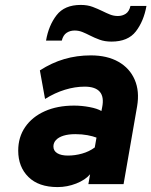

<svg xmlns="http://www.w3.org/2000/svg" viewBox="-20 -748 615 780"><path d="M214 12Q137 12 95.5 -29Q54 -70 54 -136Q54 -191 82.5 -232.2Q111 -273.5 162 -296.2Q213 -319 281 -319Q312 -319 343.8 -313Q375.5 -307 392 -297L395 -312Q403.5 -354 385.5 -375Q367.5 -396 324 -396Q285 -396 244 -383.5Q203 -371 163 -346L142 -462Q190 -493 241 -508Q292 -523 349 -523Q415.5 -523 461.2 -497Q507 -471 527.2 -424.2Q547.5 -377.5 537 -316L482 0H339L346 -40Q326.5 -17 289.8 -2.5Q253 12 214 12ZM256 -116Q284.5 -116 313.2 -124Q342 -132 365 -149L372 -189Q358 -194.5 335.5 -198.8Q313 -203 286 -203Q258 -203 238 -196.8Q218 -190.5 207.5 -179.2Q197 -168 197 -153Q197 -135 212.8 -125.5Q228.5 -116 256 -116ZM433 -579Q405.5 -579 384.5 -586.8Q363.5 -594.5 345 -604Q330.5 -611.5 315.2 -617.8Q300 -624 283 -624Q265 -624 250.8 -614.8Q236.5 -605.5 231 -583H167Q177.5 -644.5 209.8 -686.2Q242 -728 308 -728Q335.5 -728 356.5 -720Q377.5 -712 396 -703Q412 -695 427 -689Q442 -683 459 -683Q477 -683 491 -692.2Q505 -701.5 510 -724H575Q564 -662 532 -620.5Q500 -579 433 -579Z"/></svg>

Font: Overpass Black
Style: Italic
Weight: 900
Italic angle: -10°
Designer: Delve Withrington, Dave Bailey, Thomas Jockin
Foundry: Delve Fonts LLC
Version: Version 4.000